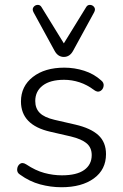

<svg xmlns="http://www.w3.org/2000/svg" viewBox="-20 -778 518 806"><path d="M238 8Q193 8 148.5 -4Q104 -16 64 -45Q51 -53 52 -67.5Q53 -82 63.5 -90Q74 -98 90 -88Q129 -62 166 -52Q203 -42 240 -42Q302 -42 333.5 -64.5Q365 -87 365 -127Q365 -158 344 -176Q323 -194 278 -205L191 -225Q68 -253 68 -352Q68 -416 118 -455Q168 -494 250 -494Q293 -494 333.5 -481Q374 -468 404 -441Q417 -431 415 -417Q413 -403 401.5 -396Q390 -389 375 -400Q346 -422 314 -432.5Q282 -443 249 -443Q191 -443 159.5 -419Q128 -395 128 -354Q128 -323 147 -304Q166 -285 209 -275L296 -255Q361 -240 393 -210.5Q425 -181 425 -131Q425 -66 374 -29Q323 8 238 8ZM248 -539Q223 -539 209 -565L121 -726Q114 -739 120.5 -748Q127 -757 138 -757.5Q149 -758 155 -747L248 -596L341 -747Q347 -758 358 -757.5Q369 -757 375.5 -748Q382 -739 375 -726L287 -565Q273 -539 248 -539Z"/></svg>

Font: Nunito Light
Style: Regular
Weight: 300
Designer: Vernon Adams
Foundry: Vernon Adams
Version: Version 3.601; ttfautohint (v1.8.2.53-6de2)